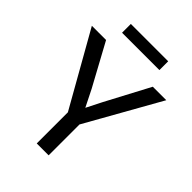

<svg xmlns="http://www.w3.org/2000/svg" viewBox="-227 -896 1003 1003"><g transform="rotate(45 275.0 -394.5)"><path d="M549.8 -638.2 318.8 -228V0H231V-230L0 -638.2H105L231.9 -404.8L278.8 -311L321.8 -396L450.2 -638.2ZM413.1 -724.1H137.2V-789.1H413.1ZM0 -638.2Z"/></g></svg>

Font: Code New Roman
Style: Regular
Weight: 400
Monospace: yes
Designer: Sam Radian
Foundry: Code New Roman
Version: Version 2.00 November 29, 2014